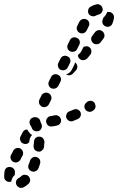

<svg xmlns="http://www.w3.org/2000/svg" viewBox="-152 -583 564 916"><path d="M-8 276Q-8 271 -10 267Q-12 262 -15 258Q-18 255 -23 253Q-28 251 -33 251Q-37 250 -42 252Q-47 254 -50 257Q-56 263 -62 266Q-72 271 -75 281Q-78 290 -73 300Q-71 304 -67 307Q-63 311 -59 312Q-54 314 -49 313Q-44 313 -40 311Q-27 304 -16 294Q-13 290 -10 286Q-8 281 -8 276ZM-124 279Q-127 276 -130 271Q-132 267 -132 262Q-132 259 -132 255Q-132 245 -130 233Q-128 223 -120 217Q-111 212 -101 214Q-96 215 -92 217Q-88 220 -85 224Q-82 228 -81 233Q-80 238 -81 243Q-82 248 -82 253Q-85 255 -87 257Q-93 264 -96 274Q-98 278 -98 283Q-100 284 -102 284Q-104 285 -105 285Q-110 285 -115 284Q-120 282 -124 279ZM24 167Q19 165 14 165Q9 166 4 168Q0 170 -3 174Q-7 178 -8 182Q-12 192 -15 201Q-19 211 -16 220Q-12 230 -2 234Q3 236 8 236Q13 236 17 234Q22 232 25 229Q29 225 31 221Q35 210 39 199Q42 189 38 179Q33 170 24 167ZM-99 155Q-104 164 -101 174Q-98 184 -89 189Q-79 194 -70 191Q-60 188 -55 179Q-54 178 -53 176Q-50 170 -49 167L-44 159Q-42 155 -42 150Q-41 145 -43 140Q-44 135 -48 131Q-51 128 -55 125Q-60 123 -65 123Q-70 122 -74 124Q-79 125 -83 129Q-87 132 -89 136L-93 145Q-94 147 -97 152Q-98 154 -99 155ZM36 69Q26 68 18 75Q11 82 10 93Q10 102 8 112Q8 117 9 122Q10 127 13 131Q16 135 21 137Q25 140 30 140Q35 141 40 140Q44 138 48 135Q52 132 55 128Q57 124 58 119Q59 106 60 95Q60 85 53 77Q47 69 36 69ZM-54 68 -44 48Q-41 42 -35 38Q-29 35 -22 35Q-21 36 -21 36Q-17 45 -11 51Q-6 57 1 61Q-5 67 -8 74Q-12 83 -12 92Q-13 94 -13 96Q-18 102 -27 104Q-35 105 -43 101Q-52 97 -55 87Q-59 77 -54 68ZM34 -17Q30 -20 26 -22Q21 -24 16 -24H14Q10 -24 7 -23Q3 -22 0 -20Q-9 -14 -11 -4Q-12 7 -7 15Q-3 20 0 28Q4 38 13 42Q23 45 33 42Q42 38 46 28Q50 19 46 9Q44 3 41 -2Q40 -7 39 -10Q37 -14 34 -17ZM135 6Q138 2 139 -3Q140 -8 139 -13Q138 -18 135 -22Q133 -26 128 -29Q124 -32 119 -33Q115 -34 110 -33Q100 -31 89 -29Q79 -28 73 -19Q67 -11 68 -1Q69 4 71 8Q74 13 78 16Q82 19 87 20Q92 21 97 20Q108 19 119 16Q124 15 128 13Q132 10 135 6ZM232 -28Q234 -33 234 -38Q234 -43 232 -48Q227 -57 218 -61Q208 -64 199 -60Q189 -56 180 -52Q175 -51 171 -47Q168 -44 166 -39Q164 -35 163 -30Q163 -25 165 -20Q169 -11 178 -6Q188 -2 197 -6Q208 -10 219 -15Q223 -17 227 -20Q230 -24 232 -28ZM304 -73Q304 -77 303 -82Q302 -87 300 -91Q294 -100 283 -102Q273 -103 265 -98L262 -95Q253 -89 251 -79Q249 -69 255 -61Q261 -52 271 -50Q282 -48 290 -54L293 -56Q297 -59 300 -63Q303 -68 304 -73ZM35 -89Q36 -84 40 -81Q43 -77 47 -74Q52 -72 57 -72Q62 -71 66 -73Q71 -74 75 -78Q79 -81 81 -85L91 -105Q96 -114 92 -124Q89 -134 80 -138Q71 -143 61 -140Q51 -137 46 -128L36 -108Q34 -104 34 -99Q33 -94 35 -89ZM92 -162Q97 -160 102 -160Q107 -159 111 -161Q116 -162 120 -166Q124 -169 126 -173L136 -193Q141 -202 138 -212Q134 -222 125 -226Q116 -231 106 -228Q96 -225 92 -216L82 -196Q77 -187 80 -177Q83 -167 92 -162ZM210 -282Q209 -283 208 -284Q207 -285 206 -286Q205 -278 201 -271L191 -251Q187 -243 180 -237Q173 -231 164 -228Q171 -223 180 -224Q189 -225 195 -231L210 -247Q217 -254 217 -265Q217 -275 210 -282ZM137 -250Q147 -246 157 -249Q166 -252 171 -261L181 -281Q186 -290 183 -300Q180 -310 170 -314Q161 -319 151 -316Q141 -313 137 -304L127 -284Q122 -275 125 -265Q128 -255 137 -250ZM276 -356Q270 -362 262 -362Q253 -363 246 -359Q246 -359 246 -358L236 -339Q232 -331 225 -325Q223 -323 220 -321Q220 -320 220 -320Q220 -320 220 -319Q220 -314 222 -310Q224 -305 228 -302Q236 -295 246 -296Q257 -297 264 -304L278 -321Q285 -329 284 -339Q284 -349 276 -356ZM183 -338Q192 -334 202 -337Q212 -340 216 -349L226 -369Q231 -378 228 -388Q225 -398 215 -402Q206 -407 196 -404Q186 -401 182 -392L172 -372Q167 -363 170 -353Q173 -343 183 -338ZM336 -434Q328 -441 317 -439Q307 -437 301 -429Q295 -421 288 -412Q282 -404 283 -394Q285 -383 293 -377Q301 -371 311 -372Q322 -373 328 -381Q335 -391 342 -400Q348 -408 346 -418Q344 -428 336 -434ZM228 -426Q232 -424 237 -424Q242 -423 247 -425Q252 -426 255 -430Q259 -433 261 -437L271 -457Q276 -466 273 -476Q270 -486 261 -490Q256 -493 251 -493Q246 -493 241 -492Q237 -490 233 -487Q229 -484 227 -480L217 -460Q212 -451 215 -441Q219 -431 228 -426ZM367 -526Q365 -526 363 -526Q361 -525 359 -525Q357 -519 353 -513Q349 -505 342 -500Q341 -499 341 -498Q340 -494 338 -489Q334 -480 338 -470Q342 -461 352 -457Q361 -453 371 -457Q380 -461 384 -470Q391 -487 392 -500Q392 -511 385 -518Q378 -526 367 -526ZM271 -517Q277 -508 287 -506Q297 -503 306 -509Q312 -512 319 -514Q329 -516 334 -525Q340 -534 337 -544Q335 -554 326 -559Q318 -565 307 -562Q293 -559 280 -551Q271 -546 269 -536Q266 -526 271 -517Z"/></svg>

Font: FRB American Cursive Guidelines Dashed Black
Style: Bold Italic
Weight: 900
Italic angle: -25°
Version: Version 2.0;Modular Font Editor K font №1